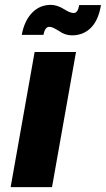

<svg xmlns="http://www.w3.org/2000/svg" viewBox="-20 -773 437 793"><path d="M23.9 0 123 -558.1H293.9L194.8 0ZM159.2 -628.9H69.8Q80.6 -687 112.3 -720Q144 -752.9 189.9 -752.9Q215.8 -752.9 245.1 -734.9Q269.5 -719.2 284.2 -719.2Q301.8 -719.2 307.1 -752H397Q386.7 -689.5 355.5 -658.2Q324.2 -627 276.9 -627Q248 -627 222.2 -646Q219.7 -647.5 214.1 -650.6Q208.5 -653.8 205.8 -655.3Q203.1 -656.7 198.7 -658.7Q194.3 -660.6 190.7 -661.4Q187 -662.1 183.1 -662.1Q166 -662.1 159.2 -628.9Z"/></svg>

Font: SVN-Poppins
Style: Bold Italic
Weight: 700
Italic angle: -10°
Designer: Ninad Kale (Devanagari), Jonny Pinhorn (Latin)
Foundry: Indian Type Foundry
Version: Version 3.002 2017